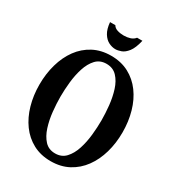

<svg xmlns="http://www.w3.org/2000/svg" viewBox="-223 -1091 1133 1235"><g transform="rotate(30 344.0 -473.0)"><path d="M343.5 10.5Q269.5 10.5 212 -20.2Q154.5 -51 115.2 -105Q76 -159 55.8 -229.8Q35.5 -300.5 35.5 -381Q35.5 -461.5 55.8 -532.5Q76 -603.5 115.2 -657.2Q154.5 -711 212 -741.5Q269.5 -772 343.5 -772Q418 -772 475.5 -741.5Q533 -711 572.5 -657.2Q612 -603.5 632.2 -532.5Q652.5 -461.5 652.5 -381Q652.5 -300.5 632.2 -229.8Q612 -159 572.5 -105Q533 -51 475.5 -20.2Q418 10.5 343.5 10.5ZM343.5 -47Q391.5 -47 421.5 -79.2Q451.5 -111.5 468 -162.5Q484.5 -213.5 490.5 -271.5Q496.5 -329.5 496.5 -381Q496.5 -432 490.5 -489.5Q484.5 -547 468.5 -597.5Q452.5 -648 422.2 -680Q392 -712 343.5 -712Q295.5 -712 265.8 -680Q236 -648 219.8 -597.5Q203.5 -547 197.5 -489.5Q191.5 -432 191.5 -381Q191.5 -329.5 197.5 -271.5Q203.5 -213.5 219.8 -162.5Q236 -111.5 265.8 -79.2Q295.5 -47 343.5 -47ZM344 -821.5Q319.5 -821.5 294.2 -834Q269 -846.5 250.8 -876Q232.5 -905.5 228 -955.5H267.5Q277 -938.5 298.8 -931.5Q320.5 -924.5 346.5 -924.5Q372 -924.5 394 -931.5Q416 -938.5 429 -955.5H468.5Q454.5 -895.5 432.2 -867Q410 -838.5 386 -830Q362 -821.5 344 -821.5Z"/></g></svg>

Font: Libre Caslon Condensed
Style: Bold
Weight: 700
Designer: Pablo Impallari, Rodrigo Fuenzalida, Katja Schimmel, Ertekin Erdin
Foundry: Pablo Impallari, Rodrigo Fuenzalida
Version: Version 2.000; ttfautohint (v1.8.4.7-5d5b);gftools[0.9.33]